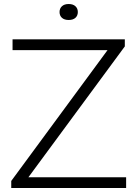

<svg xmlns="http://www.w3.org/2000/svg" viewBox="-20 -936 684 956"><path d="M121.5 -53.5H608V0H36V-35L515.5 -686.5H42.5V-740H601.5V-705ZM276.5 -876Q276.5 -894 288.5 -905Q300.5 -916 322 -916Q343.5 -916 355.5 -905Q367.5 -894 367.5 -876Q367.5 -858 355.5 -847.2Q343.5 -836.5 322 -836.5Q300.5 -836.5 288.5 -847.2Q276.5 -858 276.5 -876Z"/></svg>

Font: Encode Sans Expanded Light
Style: Regular
Weight: 300
Width: 7
Designer: Multiple Designers
Foundry: Impallari Type
Version: Version 2.000